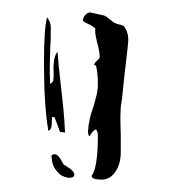

<svg xmlns="http://www.w3.org/2000/svg" viewBox="-20 -763 275 310"><path d="M128 -479Q138 -493 138 -543Q138 -553 134 -554Q132 -553 129 -549.5Q126 -546 125 -543Q123 -543 122 -549V-550L123 -560Q123 -563 124 -565Q125 -575 131 -591Q132 -595 135 -606Q138 -617 138 -626Q138 -646 135 -657L132 -658Q132 -661 136.5 -665Q141 -669 141 -670Q141 -678 138 -690Q137 -693 135 -702.5Q133 -712 134 -717Q128 -722 121 -725Q114 -728 114 -730Q114 -734 117 -738Q120 -742 125 -743L148 -738Q151 -737 157 -732Q163 -727 165 -726Q169 -724 174.5 -723Q180 -722 182 -718Q188 -708 187 -696L186 -685L181 -642Q180 -634 178.5 -618Q177 -602 175 -590Q174 -575 174.5 -563.5Q175 -552 175 -544V-517Q175 -499 166.5 -486Q158 -473 144 -473Q128 -473 128 -479ZM68 -574Q70 -568 72.5 -562Q75 -556 77 -550L85 -549Q84 -577 78 -627Q74 -661 73 -679Q71 -678 69 -672.5Q67 -667 67 -663Q66 -656 66.5 -648.5Q67 -641 66 -632L61 -627Q60 -646 60.5 -660Q61 -674 61 -683Q62 -695 62 -718Q62 -725 59.5 -729.5Q57 -734 56 -735Q51 -717 51 -662Q51 -594 58 -552Q63 -553 63.5 -562Q64 -571 64 -574ZM64 -504Q65 -493 75 -483Q80 -478 90 -476H92Q100 -476 100 -481Q100 -486 92 -491.5Q84 -497 83 -497Q82 -499 77.5 -506.5Q73 -514 68 -514Q64 -514 63 -511Z"/></svg>

Font: BM Euljiro oraeorae
Style: Regular
Weight: 400
Designer: Bongjin Kim; Bomjun Kim; Myungsoo Han; Hyesun Chae; Mikyoung Jeong; Wujin Sim; Minjae Kang; Suwha Jang;
Foundry: Sandoll Inc.
Version: Version 1.000;hotconv 1.0.109;makeexe 2.5.65596